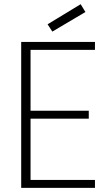

<svg xmlns="http://www.w3.org/2000/svg" viewBox="-20 -904 531 924"><path d="M437 -702.1V-664.1H127V-371.1H407.2V-333H127V-38.1H437V0H82V-702.1ZM368.2 -883.8 391.1 -846.2 231.9 -752 209 -787.1Z"/></svg>

Font: SVN-Poppins ExtraLight
Style: Regular
Weight: 200
Designer: Ninad Kale (Devanagari), Jonny Pinhorn (Latin)
Foundry: Indian Type Foundry
Version: Version 3.002 2017